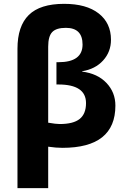

<svg xmlns="http://www.w3.org/2000/svg" viewBox="-20 -760 652 1000"><path d="M291 -114Q362 -114 395 -140.5Q428 -167 428 -223Q428 -320 284 -320H274V-436H284Q410 -436 410 -528Q410 -615 323 -615Q273 -615 252 -593Q231 -571 231 -517V-121Q271 -114 291 -114ZM231 4V220H71V-506Q71 -624 130 -682Q189 -740 314 -740Q430 -740 494 -690Q558 -640 558 -553Q558 -490 517 -445Q476 -400 408 -389V-387Q488 -377 534.5 -328Q581 -279 581 -210Q581 10 305 10Q272 10 231 4Z"/></svg>

Font: Mplus 1p ExtraBold
Style: Regular
Weight: 800
Version: Version 1.061